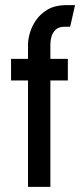

<svg xmlns="http://www.w3.org/2000/svg" viewBox="-20 -727 322 747"><path d="M89 0V-414H23V-498H89V-555Q89 -573 96 -598Q103 -623 119.5 -647.5Q136 -672 164 -689Q192 -706 233 -707H272L253 -623H232Q208 -623 196 -611Q184 -599 180 -583.5Q176 -568 176 -555V-498H244V-414H176V0Z"/></svg>

Font: Stick No Bills ExtraLight Medium
Style: Regular
Weight: 500
Version: Version 2.000